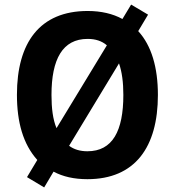

<svg xmlns="http://www.w3.org/2000/svg" viewBox="-20 -773 764 839"><path d="M670 -358C670 -478 642 -574 584 -637L627 -709L553 -753L515 -690C473 -713 422 -725 363 -725C154 -725 54 -587 54 -359C54 -239 81 -143 143 -74L98 1L173 46L214 -23C255 -1 304 10 362 10C570 10 670 -130 670 -358ZM205 -358C205 -514 253 -603 363 -603C397 -603 425 -594 447 -575L227 -213C211 -251 205 -300 205 -358ZM519 -358C519 -201 472 -112 362 -112C330 -112 303 -120 282 -136L500 -496C513 -459 519 -413 519 -358Z"/></svg>

Font: Noto Sans Malayalam SemiCondensed
Style: Bold
Weight: 700
Width: 4
Designer: Jelle Bosma - Monotype Design Team
Foundry: Monotype Imaging Inc.
Version: Version 2.104